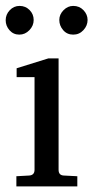

<svg xmlns="http://www.w3.org/2000/svg" viewBox="-26 -666 324 666"><path d="M242.2 -19.5H30.8V-54.7L74.7 -57.1Q93.8 -58.1 93.8 -77.1V-398.4H31.7V-429.2L141.6 -463.4H177.2V-77.1Q177.2 -57.6 195.8 -57.1L242.2 -54.7ZM277.8 -596.7Q277.8 -577.1 263.4 -561.5Q249 -545.9 228 -545.9Q206.5 -545.9 193.1 -561.5Q179.7 -577.1 179.7 -596.7Q179.7 -615.7 194.3 -630.6Q209 -645.5 228 -645.5Q249.5 -645.5 263.7 -630.6Q277.8 -615.7 277.8 -596.7ZM90.8 -596.7Q90.8 -576.7 75.9 -561.3Q61 -545.9 41 -545.9Q20.5 -545.9 7.1 -561Q-6.3 -576.2 -6.3 -595.7Q-6.3 -615.7 7.8 -630.6Q22 -645.5 42 -645.5Q62.5 -645.5 76.7 -631.1Q90.8 -616.7 90.8 -596.7Z"/></svg>

Font: Annapurna SIL
Style: Regular
Weight: 400
Designer: Peter Martin, Annie Olsen
Foundry: SIL International
Version: Version 2.000